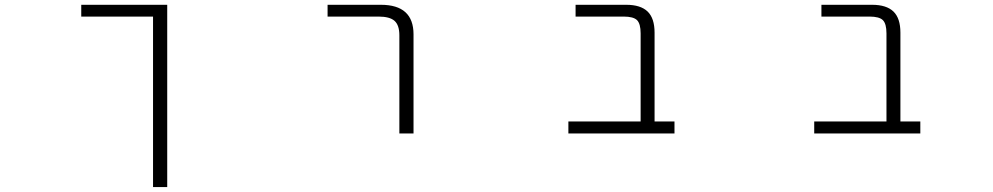

<svg xmlns="http://www.w3.org/2000/svg" viewBox="-20 -542 4040 781"><path d="M660.2 -522.5V218.8H602.5V-474.6H310.5V-522.5Z M1312.5 -474.6V-522.5H1529.3Q1662.1 -522.5 1662.1 -402.3V1H1604.5V-398.4Q1604.5 -439.5 1585 -457Q1565.4 -474.6 1519.5 -474.6Z M2585.9 -406.2Q2585.9 -445.3 2571.3 -460Q2556.6 -474.6 2516.6 -474.6H2321.3V-522.5H2527.3Q2585.9 -522.5 2614.3 -495.1Q2642.6 -467.8 2642.6 -409.2V-47.9H2723.6V1H2292V-47.9H2585.9Z M3585.9 -406.2Q3585.9 -445.3 3571.3 -460Q3556.6 -474.6 3516.6 -474.6H3321.3V-522.5H3527.3Q3585.9 -522.5 3614.3 -495.1Q3642.6 -467.8 3642.6 -409.2V-47.9H3723.6V1H3292V-47.9H3585.9Z"/></svg>

Font: GenEi Gothic M Light
Style: Regular
Weight: 300
Designer: o_tamon (Modified); [Source Han Sans]
Ryoko NISHIZUKA  (kana & ideographs); Paul D. Hunt (Latin, Greek & Cyrillic); Wenl
Version: Version 1.1a;Original Version 1.004